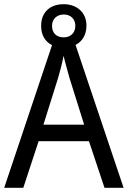

<svg xmlns="http://www.w3.org/2000/svg" viewBox="-20 -895 610 915"><path d="M478 0H569L340 -681C372 -697 392 -729 392 -773C392 -836 346 -875 283 -875C218 -875 176 -836 176 -772C176 -728 195 -696 228 -680L0 0H91L164 -222H404ZM284 -717C248 -717 228 -738 228 -772C228 -805 252 -826 284 -826C316 -826 339 -805 339 -772C339 -738 316 -717 284 -717ZM311 -524 381 -301H187L257 -524C265 -551 276 -592 283 -629C289 -602 305 -547 311 -524Z"/></svg>

Font: Noto Sans Arabic SemCond
Style: Regular
Weight: 400
Width: 4
Designer: Monotype Design Team, Nadine Chahine, Nizar Qandah and Khaled Hosny
Foundry: Monotype Imaging Inc.
Version: Version 2.012